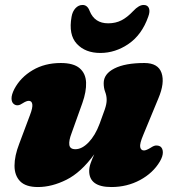

<svg xmlns="http://www.w3.org/2000/svg" viewBox="-20 -739 706 774"><path d="M625.5 -149Q636 -142 636.5 -125.8Q637 -109.5 624.5 -88Q597 -41.5 544.5 -13.2Q492 15 429 15Q339.5 15 339.5 -50Q339.5 -64.5 345.5 -81.5Q351.5 -98.5 360 -117Q307 -44 248 -14.5Q189 15 133 15Q84 15 61.2 -8.2Q38.5 -31.5 38.5 -71Q38.5 -110.5 57.5 -159.5L101 -275.5Q112.5 -305.5 110.2 -319Q108 -332.5 96 -332.5Q86.5 -332.5 71 -322.5Q51 -308.5 36.5 -319Q27 -325.5 26.5 -341.2Q26 -357 38 -380.5Q63 -427.5 111.8 -456.2Q160.5 -485 225 -485Q276.5 -485 301 -464Q325.5 -443 327 -406.5Q328.5 -370 312 -323.5L268.5 -202Q257 -172 259.5 -154.8Q262 -137.5 284 -137.5Q310.5 -137.5 337.2 -165.2Q364 -193 381.5 -240Q395 -276 402.5 -298Q410 -320 410 -336Q410 -353 404 -368.5Q398 -384 398 -404Q398 -441 441.2 -463Q484.5 -485 562 -485Q617.5 -485 631.2 -445Q645 -405 618.5 -342.5L557.5 -195Q542.5 -159.5 545.2 -146Q548 -132.5 560.5 -132.5Q569.5 -132.5 587.5 -143.5Q600 -152 609 -152.5Q618 -153 625.5 -149ZM416 -645Q446 -645 469.5 -657Q493 -669 517 -694.5Q540 -719 559 -719Q575.5 -719 580.5 -705.8Q585.5 -692.5 577.5 -671.5Q552 -599 498.5 -562.2Q445 -525.5 384.5 -525.5Q324 -525.5 289.8 -562.2Q255.5 -599 268.5 -671.5Q272 -692.5 284.2 -705.8Q296.5 -719 313 -719Q332.5 -719 341.5 -694.5Q361.5 -645 416 -645Z"/></svg>

Font: Fraunces 9pt Soft Black
Style: Italic
Weight: 900
Italic angle: -16°
Version: Version 1.000;[b76b70a41]